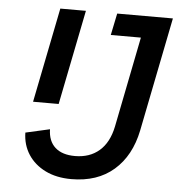

<svg xmlns="http://www.w3.org/2000/svg" viewBox="-51 -746 749 807"><g transform="rotate(5 323.0 -343.0)"><path d="M411 -698H646L550 -217Q528 -109 458.5 -48.5Q389 12 279 12Q216 12 169.5 -11Q123 -34 97 -74Q71 -114 70 -166L172 -189Q173 -139 202.5 -112.5Q232 -86 286 -86Q348 -86 388.5 -121Q429 -156 443 -224L519 -606H392ZM91 -298 171 -698H279L199 -298Z"/></g></svg>

Font: IBM Plex Sans Medium
Style: Italic
Weight: 500
Italic angle: -11.31°
Designer: Mike Abbink, Paul van der Laan, Pieter van Rosmalen
Foundry: Bold Monday
Version: Version 3.201